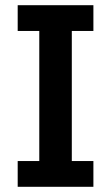

<svg xmlns="http://www.w3.org/2000/svg" viewBox="-20 -718 427 738"><path d="M48 0V-99H131V-599H48V-698H339V-599H256V-99H339V0Z"/></svg>

Font: IBM Plex Sans Condensed SemiBold
Style: Regular
Weight: 600
Width: 3
Designer: Mike Abbink, Paul van der Laan, Pieter van Rosmalen
Foundry: Bold Monday
Version: Version 1.3